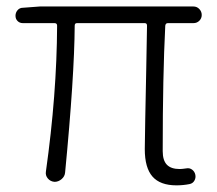

<svg xmlns="http://www.w3.org/2000/svg" viewBox="-20 -553 663 586"><path d="M518.6 12.7Q468.8 12.7 445.3 -14.2Q421.9 -41 421.9 -97.7Q421.9 -126 423.3 -189.9Q424.8 -253.9 426.3 -339.4Q427.7 -424.8 428.7 -474.6Q428.7 -482.4 421.9 -482.4H214.8Q208 -482.4 208 -474.6Q207 -319.3 178.7 -26.4Q177.7 -14.6 168 -6.3Q158.2 2 146.5 2Q133.8 1 126 -8.3Q118.2 -17.6 120.1 -29.3Q153.3 -264.6 154.3 -474.6Q154.3 -482.4 146.5 -482.4H49.8Q40 -482.4 33.7 -488.8Q27.3 -495.1 27.3 -504.9Q27.3 -514.6 33.7 -522Q40 -529.3 49.8 -529.3L101.6 -533.2H570.3Q581.1 -533.2 588.4 -525.4Q595.7 -517.6 595.7 -507.3Q595.7 -497.1 588.4 -489.7Q581.1 -482.4 570.3 -482.4H492.2Q485.4 -482.4 484.4 -474.6Q476.6 -321.3 476.6 -91.8Q476.6 -63.5 489.3 -50.3Q502 -37.1 528.3 -37.1Q535.2 -37.1 548.8 -39.1Q558.6 -41 566.4 -35.2Q574.2 -29.3 576.2 -19.5Q578.1 -9.8 573.2 -1.5Q568.4 6.8 558.6 8.8Q539.1 12.7 518.6 12.7Z"/></svg>

Font: Gen Jyuu Gothic Light
Style: Regular
Weight: 200
Designer: [Source Han Sans]
Ryoko NISHIZUKA  (kana & ideographs); Paul D. Hunt (Latin, Greek & Cyrillic); Wenlong ZHANG  (bopomofo
Version: Version 1.002.20150607